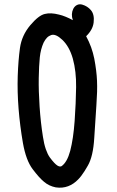

<svg xmlns="http://www.w3.org/2000/svg" viewBox="-20 -855 540 888"><path d="M238.3 11.7Q206.5 5.4 183.6 -14.2Q172.4 -23.4 159.4 -37.8Q146.5 -52.2 131.3 -72.3Q100.1 -113.3 85.9 -194.3Q72.3 -272.9 65.9 -352.1Q59.6 -431.6 62 -503.9Q64.5 -576.2 72.3 -632.8Q80.6 -691.4 119.6 -737.8Q158.7 -784.2 187.5 -790.5Q214.8 -797.4 252.4 -787.6Q267.6 -784.2 284.2 -777.3Q300.8 -770.5 316.9 -761.7Q312 -775.9 312.5 -789.1Q313 -802.2 318.8 -814Q325.2 -826.7 336.4 -832Q347.7 -837.4 360.8 -833.5Q372.6 -830.1 382.6 -823.7Q392.6 -817.4 400.4 -808.1Q417.5 -788.1 413.1 -751Q411.1 -733.9 402.3 -718Q393.6 -702.1 378.4 -687.5Q392.1 -662.1 401.4 -636.5Q410.6 -610.8 416 -584Q426.8 -527.3 428.7 -481.4Q429.7 -458 429 -429.9Q428.2 -401.9 425.8 -368.2Q420.9 -301.3 416 -217.8Q411.1 -131.8 386.2 -88.9Q378.4 -74.7 370.8 -63.2Q363.3 -51.8 356.2 -42.2Q349.1 -32.7 341.8 -25.4Q320.8 -3.4 294.9 6.3Q268.6 16.1 238.8 11.7ZM264.6 -86.4Q290.5 -104.5 304.7 -157.2Q319.3 -213.4 325.2 -295.4Q331.1 -378.4 332 -452.1Q333 -524.9 316.9 -583.5Q300.8 -640.1 268.1 -670.9Q237.8 -699.7 216.8 -692.9Q211.4 -690.9 206.5 -688Q201.7 -685.1 197.3 -680.7Q192.9 -676.3 189 -670.4Q185.1 -664.6 181.6 -657.7Q168 -627.4 164.1 -589.8Q160.2 -551.3 159.2 -493.4Q158.2 -435.5 163.1 -362.3Q165.5 -325.7 169.4 -290.5Q173.3 -255.4 178.7 -221.7Q183.6 -189 191.9 -165Q200.2 -141.1 210.4 -127Q232.4 -97.2 246.1 -88.9Q256.8 -82.5 264.6 -86.4Z"/></svg>

Font: NaikaiFont
Style: Bold
Weight: 700
Version: Version 1.89